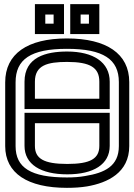

<svg xmlns="http://www.w3.org/2000/svg" viewBox="-20 -869 646 924"><path d="M602 -474C602 -611 492 -684 302 -684C112 -684 5 -610 5 -473V-166C5 -35 113 35 302 35C336 35 369 33 399 28C498 11 602 -38 602 -166V-474ZM552 -474V-166C552 -69 483 -37 390 -22C363 -17 334 -15 302 -15C128 -15 55 -62 55 -166V-473C55 -584 128 -634 302 -634C477 -634 552 -584 552 -474ZM458 -167C458 -106 416 -80 304 -80C190 -80 148 -106 148 -167V-276H458V-167ZM508 -167V-301V-326H483H123H98V-301V-167C98 -78 176 -30 304 -30C430 -30 508 -78 508 -167ZM303 -571C415 -571 458 -543 458 -476V-394H148V-476C148 -555 208 -571 303 -571ZM303 -621C201 -621 98 -594 98 -476V-369V-344H123H483H508V-369V-476C508 -569 430 -621 303 -621ZM288 -730V-824V-849H263H173H148V-824V-730V-705H173H263H288V-730ZM238 -755H198V-799H238V-755ZM458 -730V-824V-849H433H343H318V-824V-730V-705H343H433H458V-730ZM408 -755H368V-799H408V-755Z"/></svg>

Font: Gamestation DisplayOutline
Style: Regular
Weight: 400
Designer: Jonas Hecksher
Foundry: Jonas Hecksher, Playtypeª, e-types AS
Version: Version 1.003